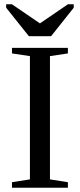

<svg xmlns="http://www.w3.org/2000/svg" viewBox="-20 -879 373 899"><path d="M213.9 -39.1 297.9 -25.9V0H36.1V-25.9L120.1 -39.1V-616.2L36.1 -628.9V-654.8H297.9V-628.9L213.9 -616.2ZM36.1 -858.9 167 -769.5 297.9 -858.9H325.2V-842.8L219.2 -709.5H115.2L8.8 -842.8V-858.9Z"/></svg>

Font: Times New Roman
Style: Regular
Weight: 400
Designer: Steve Matteson
Foundry: Ascender Corporation
Version: Version 2.00.3